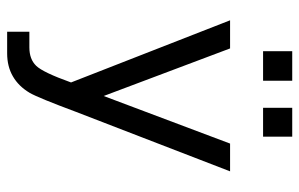

<svg xmlns="http://www.w3.org/2000/svg" viewBox="-171 -498 842 540"><g transform="rotate(90 250.0 -228.0)"><path d="M342.8 -145.5Q324.2 -97.7 294.9 -21.5Q254.9 85.9 241.2 109.4Q222.7 140.6 194.8 156.7Q167 172.9 129.9 172.9H69.3V110.4H113.3Q146.5 110.4 165 91.3Q183.6 72.3 211.9 -6.8L37.1 -454.1H116.2L250 -98.6L383.8 -454.1H461.9ZM124 -628.9H207V-546.9H124ZM283.2 -628.9H364.3V-546.9H283.2Z"/></g></svg>

Font: BabelStone Xiangqi Colour
Style: Regular
Weight: 400
Designer: Andrew West
Foundry: BabelStone
Version: Version 11.001 November 01, 2021